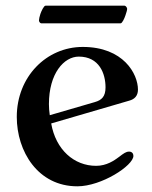

<svg xmlns="http://www.w3.org/2000/svg" viewBox="-20 -643 534 675"><path d="M117 -571C117 -567 121 -561 125 -561H404C410 -561 418 -580 421 -589C424 -598 427 -607 427 -612C427 -616 422 -623 418 -623H140C134 -623 125 -603 122 -594C119 -585 117 -576 117 -571ZM39 -232C39 -111 113 12 252 12C337 12 449 -61 449 -95C449 -103 444 -110 434 -110C423 -110 415 -104 398 -91C382 -79 355 -60 318 -60C240 -60 176 -117 160 -209L434 -289C453 -294 465 -306 465 -328C465 -383 414 -478 271 -478C143 -478 39 -373 39 -232ZM152 -277C152 -385 205 -444 257 -444C329 -444 351 -384 351 -336C351 -304 338 -291 313 -284L155 -238C153 -251 152 -265 152 -277Z"/></svg>

Font: Monomakh Unicode
Style: Regular
Weight: 400
Version: Version 1.2